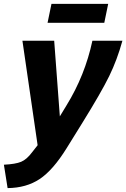

<svg xmlns="http://www.w3.org/2000/svg" viewBox="-70 -734 648 985"><path d="M174 -617 194 -714H485L465 -617ZM-50 111Q10 108 38.5 96Q67 84 94 48L123 11L45 -525H208L237 -137L271 -193Q366 -347 404 -525H558Q531 -427 490.5 -344Q450 -261 352 -103L272 26Q202 139 133.5 184.5Q65 230 -31 231Z"/></svg>

Font: Raleway-v4020 ExtraBold
Style: Italic
Weight: 800
Italic angle: -12°
Designer: Matt McInerney, Pablo Impallari, Rodrigo Fuenzalida
Foundry: Matt McInerney, Pablo Impallari, Rodrigo Fuenzalida
Version: Version 4.020;PS 004.020;hotconv 1.0.88;makeotf.lib2.5.64775